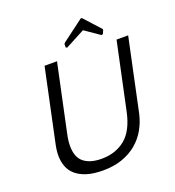

<svg xmlns="http://www.w3.org/2000/svg" viewBox="-151 -960 990 1088"><g transform="rotate(-20 344.5 -415.5)"><path d="M466 -842 556 -743V-736L547 -716L538 -713L448 -775L331 -713L323 -716V-736L327 -743L459 -842ZM164 -256Q155 -215 155 -184Q155 -115 193 -84.5Q231 -54 300 -54Q384 -54 442 -101Q500 -148 523 -256L609 -660H679L586 -222Q575 -173 551 -130.5Q527 -88 489.5 -56.5Q452 -25 401 -7Q350 11 286 11Q228 11 188 -1.5Q148 -14 122.5 -36Q97 -58 85.5 -88.5Q74 -119 74 -155Q74 -185 82 -222L175 -660H250Z"/></g></svg>

Font: Quattrocento Sans
Style: Italic
Weight: 400
Designer: Pablo Impallari
Foundry: Pablo Impallari, Igino Marini, Brenda Gallo
Version: Version 2.000